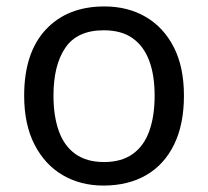

<svg xmlns="http://www.w3.org/2000/svg" viewBox="-20 -566 645 596"><path d="M551 -269Q551 -180 520.5 -117.5Q490 -55 434 -22.5Q378 10 301 10Q230 10 174.5 -22.5Q119 -55 87 -117.5Q55 -180 55 -269Q55 -402 122 -474Q189 -546 304 -546Q377 -546 432.5 -513.5Q488 -481 519.5 -419.5Q551 -358 551 -269ZM146 -269Q146 -206 162.5 -159.5Q179 -113 214 -88Q249 -63 303 -63Q357 -63 392 -88Q427 -113 443.5 -159.5Q460 -206 460 -269Q460 -333 443 -378Q426 -423 391.5 -447.5Q357 -472 302 -472Q220 -472 183 -418Q146 -364 146 -269Z"/></svg>

Font: hexsinhala15
Style: Book
Weight: 400
Designer: Jelle Bosma - Monotype Design Team
Foundry: Monotype Imaging Inc.
Version: Version 2.003